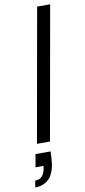

<svg xmlns="http://www.w3.org/2000/svg" viewBox="-132 -752 452 1016"><g transform="rotate(-10 94.0 -244.5)"><path d="M20 0 147 -715H217L90 0ZM-29 226 -23 190Q1 190 14 176Q27 162 32 135L34 121H-9L3 52H84Q84 70 82.5 88Q81 106 79 122Q69 178 40.5 202Q12 226 -29 226Z"/></g></svg>

Font: DM Sans 28pt Light
Style: Italic
Weight: 300
Italic angle: -10°
Version: Version 4.004;gftools[0.9.30]